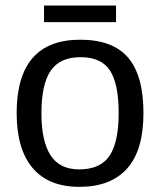

<svg xmlns="http://www.w3.org/2000/svg" viewBox="-20 -686 596 715"><path d="M514.2 -264.6C514.2 -358.1 495.1 -427 457 -471.4C418.9 -515.9 359.5 -538.1 278.8 -538.1C120.9 -538.1 42 -446.9 42 -264.6C42 -175.8 61.7 -107.8 101.1 -60.8C140.5 -13.8 198.7 9.8 275.9 9.8C353.4 9.8 412.4 -12.9 453.1 -58.1C493.8 -103.4 514.2 -172.2 514.2 -264.6ZM421.9 -264.6C421.9 -192.7 410.6 -139.8 387.9 -106C365.3 -72.1 327.6 -55.2 274.9 -55.2C226.4 -55.2 190.8 -72.7 168.2 -107.7C145.6 -142.7 134.3 -195 134.3 -264.6C134.3 -336.3 145.8 -388.9 168.7 -422.6C191.7 -456.3 228.8 -473.1 280.3 -473.1C331.4 -473.1 367.8 -456.6 389.4 -423.6C411.1 -390.5 421.9 -337.6 421.9 -264.6ZM412.1 -603.5V-665.5H144V-603.5Z"/></svg>

Font: Arimo
Style: Regular
Weight: 400
Designer: Steve Matteson
Foundry: Monotype Imaging Inc.
Version: Version 1.32